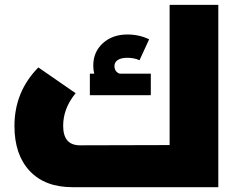

<svg xmlns="http://www.w3.org/2000/svg" viewBox="-20 -777 998 797"><path d="M684.1 -756.8H886.2V0H280.8Q166.5 0 103.3 -67.4Q40 -134.8 40 -253.9Q40 -396.5 139.2 -497.1L293.9 -390.1Q242.2 -327.1 242.2 -254.9Q242.2 -173.8 312 -173.8L684.1 -174.8ZM606 -471.2V-381.8H353V-471.2H371.1Q367.2 -486.3 367.2 -504.9Q367.2 -561.5 407 -597.7Q446.8 -633.8 508.8 -633.8Q558.1 -633.8 599.1 -613.8L559.1 -526.9Q537.6 -537.1 508.8 -537.1Q483.4 -537.1 469.2 -528.1Q455.1 -519 455.1 -502.9Q455.1 -491.2 460.9 -482.7Q466.8 -474.1 477.1 -471.2Z"/></svg>

Font: Montserrat-Arabic ExtraBold
Style: Regular
Weight: 800
Designer: Mohamed Gaber
Foundry: Kief Type Foundry
Version: Version 5.008;PS 005.008;hotconv 1.0.88;makeotf.lib2.5.64775